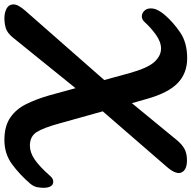

<svg xmlns="http://www.w3.org/2000/svg" viewBox="-34 -870 893 896"><g transform="rotate(90 413.0 -421.5)"><path d="M50 5Q23 5 4 -5.5Q-15 -16 -15 -37.5Q-15 -59 14 -92L338 -461L306 -578Q282 -664 253.5 -695Q225 -726 191 -726Q160 -726 126.5 -702Q93 -678 67 -649Q54 -635 38 -636.5Q22 -638 11.5 -652Q1 -666 4.5 -689Q8 -712 33 -742Q68 -783 116 -815.5Q164 -848 236 -848Q306 -848 352 -804Q398 -760 426 -660L446 -590L621 -803Q641 -826 661.5 -836.5Q682 -847 713 -847Q757 -847 769 -822Q781 -797 744 -754L484 -454L541 -250Q561 -177 581 -145.5Q601 -114 644 -114Q676 -114 709 -136.5Q742 -159 786 -209Q794 -218 800.5 -220.5Q807 -223 813 -223Q827 -223 834 -210.5Q841 -198 841 -178Q841 -164 838 -148Q835 -132 822 -116Q779 -66 730.5 -30.5Q682 5 618 5Q554 5 514 -22Q474 -49 450.5 -96.5Q427 -144 410 -203L376 -327L140 -35Q118 -8 95.5 -1.5Q73 5 50 5Z"/></g></svg>

Font: Pacifico
Style: Regular
Weight: 400
Designer: Vernon Adams
Foundry: Vernon Adams
Version: Version 3.010; ttfautohint (v1.8.4.7-5d5b)